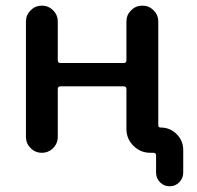

<svg xmlns="http://www.w3.org/2000/svg" viewBox="-20 -565 700 683"><path d="M195.3 -257.8Q185.5 -257.8 185.5 -248V-78.1Q185.5 -54.7 168.9 -38.1Q152.3 -21.5 128.9 -21.5Q105.5 -21.5 88.9 -38.1Q72.3 -54.7 72.3 -78.1V-488.3Q72.3 -511.7 88.9 -528.3Q105.5 -544.9 128.9 -544.9Q152.3 -544.9 168.9 -528.3Q185.5 -511.7 185.5 -488.3V-350.6Q185.5 -340.8 195.3 -340.8H419.9Q429.7 -340.8 429.7 -350.6V-488.3Q429.7 -511.7 446.3 -528.3Q462.9 -544.9 486.3 -544.9Q509.8 -544.9 526.4 -528.3Q543 -511.7 543 -488.3V-120.1Q543 -111.3 551.8 -111.3Q585 -111.3 608.4 -87.9Q631.8 -64.5 631.8 -31.2V48.8Q631.8 69.3 617.7 83.5Q603.5 97.7 583.5 97.7Q563.5 97.7 549.3 83.5Q535.2 69.3 535.2 48.8V-11.7Q535.2 -21.5 525.4 -21.5H514.6Q479.5 -21.5 454.6 -46.4Q429.7 -71.3 429.7 -106.4V-248Q429.7 -257.8 419.9 -257.8Z"/></svg>

Font: Gen Jyuu GothicX Medium
Style: Regular
Weight: 500
Designer: Ryoko NISHIZUKA (kana &amp; ideographs); Paul D. Hunt (Latin, Greek &amp; Cyrillic); Wenlong ZHANG (bopomofo); Sandoll C
Version: Version 1.058.20140828